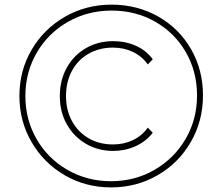

<svg xmlns="http://www.w3.org/2000/svg" viewBox="-20 -801 954 824"><path d="M63.3 -388.9Q63.3 -497.8 115.6 -587.2Q167.8 -676.7 258.3 -728.9Q348.9 -781.1 458.9 -781.1Q568.9 -781.1 658.9 -730Q748.9 -678.9 800 -590Q851.1 -501.1 851.1 -391.1Q851.1 -282.2 798.9 -191.7Q746.7 -101.1 656.1 -48.9Q565.6 3.3 456.7 3.3Q347.8 3.3 257.8 -48.9Q167.8 -101.1 115.6 -191.1Q63.3 -281.1 63.3 -388.9ZM825.6 -391.1Q825.6 -493.3 777.8 -576.7Q730 -660 646.1 -707.8Q562.2 -755.6 458.9 -755.6Q355.6 -755.6 270.6 -706.7Q185.6 -657.8 137.2 -573.9Q88.9 -490 88.9 -388.9Q88.9 -287.8 137.2 -203.9Q185.6 -120 270 -71.7Q354.4 -23.3 456.7 -23.3Q558.9 -23.3 643.3 -72.2Q727.8 -121.1 776.7 -205Q825.6 -288.9 825.6 -391.1ZM236.7 -388.9Q236.7 -456.7 266.7 -510.6Q296.7 -564.4 348.9 -594.4Q401.1 -624.4 465.6 -624.4Q517.8 -624.4 562.2 -605Q606.7 -585.6 635.6 -546.7L614.4 -524.4Q588.9 -560 550 -578.3Q511.1 -596.7 464.4 -596.7Q406.7 -596.7 360.6 -570.6Q314.4 -544.4 288.9 -497.2Q263.3 -450 263.3 -388.9Q263.3 -327.8 289.4 -280.6Q315.6 -233.3 361.1 -207.2Q406.7 -181.1 464.4 -181.1Q511.1 -181.1 550 -199.4Q588.9 -217.8 614.4 -253.3L635.6 -231.1Q605.6 -193.3 561.1 -173.3Q516.7 -153.3 465.6 -153.3Q401.1 -153.3 348.9 -183.9Q296.7 -214.4 266.7 -267.8Q236.7 -321.1 236.7 -388.9Z"/></svg>

Font: Paperlogy 1 Thin
Style: Regular
Weight: 250
Designer: redesigned by Lee Juim, glyphs from Gmarket Sans & Montserrat
Foundry: PT&
Version: Version 1.001